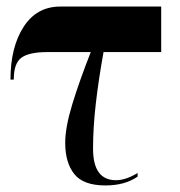

<svg xmlns="http://www.w3.org/2000/svg" viewBox="-20 -556 549 586"><path d="M302 10Q361 10 400 -17V-28Q364 -6 334 -6Q264 -6 264 -102Q264 -167 272.5 -240.5Q281 -314 296 -397H472V-536H164Q92 -536 52 -474Q12 -412 12 -313H22Q22 -363 45.5 -380Q69 -397 124 -397H257Q222 -308 200.5 -237.5Q179 -167 179 -120Q179 -60 206.5 -25Q234 10 302 10Z"/></svg>

Font: Noto Serif Display SemiCondensed Extra
Style: Regular
Weight: 800
Width: 4
Designer: Monotype Design Team
Foundry: Monotype Imaging Inc.
Version: Version 1.900